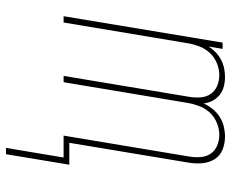

<svg xmlns="http://www.w3.org/2000/svg" viewBox="-85 -493 770 640"><g transform="rotate(90 300.0 -173.0)"><path d="M473 192 505 0H432L502 -420Q505 -439 503.5 -457.5Q502 -476 492 -490.5Q482 -505 465 -512Q448 -519 429 -519Q410 -519 390 -511Q370 -503 355.5 -487.5Q341 -472 333.5 -452Q326 -432 323 -413L254 0H233L303 -420Q306 -439 304.5 -457.5Q303 -476 293 -490.5Q283 -505 266 -512Q249 -519 230 -519Q211 -519 191 -511Q171 -503 156.5 -487.5Q142 -472 134.5 -452Q127 -432 124 -413L55 0H34L122 -530H143L135 -484Q144 -497 155 -507.5Q166 -518 179.5 -525Q193 -532 207.5 -535Q222 -538 237 -538Q253 -538 268.5 -534Q284 -530 296 -520.5Q308 -511 315.5 -497Q323 -483 325 -467Q332 -483 343.5 -497Q355 -511 370 -520.5Q385 -530 402 -534Q419 -538 436 -538Q459 -538 479.5 -529.5Q500 -521 511 -503Q522 -485 524 -462Q526 -439 522 -416L456 -19H529L494 192Z"/></g></svg>

Font: Iosevka Curly Thin Extended
Style: Italic
Weight: 100
Width: 7
Italic angle: -9°
Monospace: yes
Designer: Belleve Invis
Foundry: Belleve Invis
Version: Version 11.1.0; ttfautohint (v1.8.3)